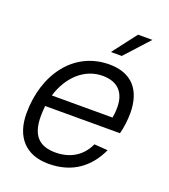

<svg xmlns="http://www.w3.org/2000/svg" viewBox="-135 -822 818 931"><g transform="rotate(20 274.0 -356.5)"><path d="M322 -601H378L491 -725H417ZM222 12C348 12 426 -53 470 -148L400 -153C372 -90 315 -51 235 -51C151 -51 109 -94 109 -192C109 -210 110 -228 112 -246H498C507 -279 512 -319 512 -354C512 -472 453 -542 337 -542C153 -542 39 -382 39 -182C39 -63 102 12 222 12ZM325 -479C403 -479 443 -435 443 -359C443 -336 441 -320 438 -305H125C156 -408 231 -479 325 -479Z"/></g></svg>

Font: Geist Light
Style: Italic
Weight: 300
Italic angle: -12°
Designer: Basement.studio, Andrés Briganti, Mateo Zaragoza
Foundry: Basement.studio, Vercel, Andrés Briganti, Guido Ferreyra, Mateo Zaragoza
Version: Version 1.500